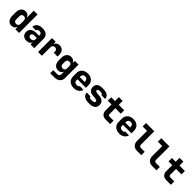

<svg xmlns="http://www.w3.org/2000/svg" viewBox="617 -2958 5367 5367"><g transform="rotate(45 3300.0 -275.0)"><path d="M238 10C312 10 365 -30 389 -99V0H534V-730H384V-580L388 -454C364 -521 311 -560 238 -560C132 -560 60 -476 60 -345V-205C60 -74 132 10 238 10ZM296 -120C241 -120 210 -152 210 -210V-340C210 -398 241 -430 296 -430C353 -430 384 -396 384 -335V-215C384 -154 353 -120 296 -120Z M829 10C916 10 975 -30 989 -95V0H1134V-370C1134 -490 1048 -560 903 -560C764 -560 678 -491 674 -383H816C819 -422 850 -442 901 -442C954 -442 984 -417 984 -376V-341H876C733 -341 651 -273 651 -162C651 -59 720 10 829 10ZM882 -110C827 -110 796 -139 796 -181C796 -222 826 -251 879 -251H984V-195C984 -144 945 -110 882 -110Z M1286 0H1436V-328C1436 -393 1468 -430 1524 -430C1580 -430 1612 -397 1612 -340V-295H1762V-350C1762 -481 1696 -560 1585 -560C1503 -560 1447 -517 1431 -446V-550H1286Z M1945 180H2105C2246 180 2334 106 2334 -14V-550H2189V-467C2163 -526 2112 -560 2043 -560C1932 -560 1860 -476 1860 -345V-245C1860 -113 1932 -30 2043 -30C2111 -30 2162 -63 2188 -122L2187 -40V-19C2187 31 2156 60 2100 60H1945ZM2097 -160C2041 -160 2010 -192 2010 -250V-340C2010 -397 2041 -430 2097 -430C2152 -430 2184 -397 2184 -340V-250C2184 -192 2152 -160 2097 -160Z M2701 10C2820 10 2911 -54 2932 -150H2785C2779 -123 2743 -110 2701 -110C2636 -110 2603 -141 2603 -210V-238H2940V-340C2940 -472 2847 -560 2701 -560C2554 -560 2460 -472 2460 -340V-210C2460 -78 2554 10 2701 10ZM2603 -340C2603 -408 2635 -449 2701 -449C2766 -449 2797 -410 2797 -342V-329L2603 -327Z M3277 10H3321C3471 10 3550 -52 3550 -160C3550 -263 3495 -328 3387 -341L3267 -356C3224 -361 3200 -368 3200 -399C3200 -429 3224 -448 3271 -448H3318C3365 -448 3392 -430 3392 -398H3539C3539 -496 3452 -560 3318 -560H3271C3130 -560 3057 -503 3057 -393C3057 -302 3111 -237 3208 -225L3334 -210C3383 -204 3407 -191 3407 -158C3407 -123 3376 -104 3321 -104H3277C3226 -104 3197 -123 3197 -160H3050C3050 -58 3141 10 3277 10Z M3955 0H4135V-135H3970C3941 -135 3925 -156 3925 -185V-415H4140V-550H3925V-705H3775V-550H3627V-415H3775V-180C3775 -68 3843 0 3955 0Z M4501 10C4620 10 4711 -54 4732 -150H4585C4579 -123 4543 -110 4501 -110C4436 -110 4403 -141 4403 -210V-238H4740V-340C4740 -472 4647 -560 4501 -560C4354 -560 4260 -472 4260 -340V-210C4260 -78 4354 10 4501 10ZM4403 -340C4403 -408 4435 -449 4501 -449C4566 -449 4597 -410 4597 -342V-329L4403 -327Z M5195 0H5365V-135H5210C5174 -135 5150 -161 5150 -200V-730H4825V-595H5000V-195C5000 -78 5078 0 5195 0Z M5795 0H5965V-135H5810C5774 -135 5750 -161 5750 -200V-730H5425V-595H5600V-195C5600 -78 5678 0 5795 0Z M6355 0H6535V-135H6370C6341 -135 6325 -156 6325 -185V-415H6540V-550H6325V-705H6175V-550H6027V-415H6175V-180C6175 -68 6243 0 6355 0Z"/></g></svg>

Font: JetBrains Mono ExtraBold
Style: Regular
Weight: 800
Monospace: yes
Designer: Philipp Nurullin, Konstantin Bulenkov
Foundry: JetBrains
Version: Version 2.305